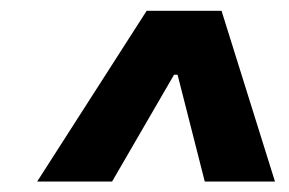

<svg xmlns="http://www.w3.org/2000/svg" viewBox="-20 -736 538 358"><path d="M302.2 -637.7H327.6L320.8 -596.7H295.4ZM49.3 -397.5 253.4 -715.8H393.1L492.7 -397.5H361.8L307.6 -610.4H312.5L189 -397.5Z"/></svg>

Font: Inter 16pt Black
Style: Italic
Weight: 900
Italic angle: -9.3988°
Version: Version 4.001;git-66647c0bb